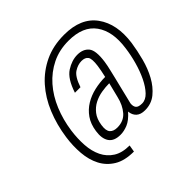

<svg xmlns="http://www.w3.org/2000/svg" viewBox="-208 -889 1226 1226"><g transform="rotate(-45 405.5 -275.5)"><path d="M325 -386H375Q399 -458 432 -479Q465 -500 498 -500Q530 -500 543.5 -481.5Q557 -463 549 -404Q546 -386 542.5 -365.5Q539 -345 533 -321Q484 -321 436 -310Q388 -299 348.5 -275Q309 -251 282 -212.5Q255 -174 247 -118Q238 -58 261 -24Q284 10 342 10Q373 10 407.5 -4Q442 -18 480 -61Q483 -28 503.5 -9Q524 10 563 10Q621 10 663 -24.5Q705 -59 734 -112Q763 -165 780 -229.5Q797 -294 806 -355Q827 -507 758.5 -602Q690 -697 538 -697Q439 -697 361.5 -660.5Q284 -624 227 -560Q170 -496 134.5 -410Q99 -324 85 -225Q75 -155 80.5 -88Q86 -21 113 31Q140 83 191.5 114.5Q243 146 326 146L334 99Q267 99 224.5 72Q182 45 159.5 -1Q137 -47 133 -107Q129 -167 138 -232Q150 -318 181.5 -394Q213 -470 263 -527Q313 -584 380 -617Q447 -650 531 -650Q662 -650 718 -571Q774 -492 755 -359Q748 -304 732 -246.5Q716 -189 693 -141.5Q670 -94 641.5 -64Q613 -34 580 -34Q547 -34 536 -48Q525 -62 528 -88Q531 -99 538.5 -130.5Q546 -162 555 -198.5Q564 -235 572.5 -269.5Q581 -304 585 -322Q590 -342 593.5 -359.5Q597 -377 599 -391Q612 -483 585.5 -515Q559 -547 508 -547Q457 -547 406.5 -514.5Q356 -482 325 -386ZM523 -274 498 -174Q484 -114 450.5 -75.5Q417 -37 360 -37Q325 -37 308.5 -56Q292 -75 299 -121Q306 -169 329.5 -199Q353 -229 385 -245.5Q417 -262 453.5 -268Q490 -274 523 -274Z"/></g></svg>

Font: Secuela Light
Style: Italic
Weight: 300
Italic angle: -8°
Designer: Fernando Haro
Foundry: deFharo
Version: Version 1.708